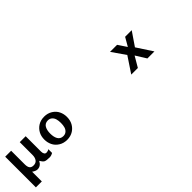

<svg xmlns="http://www.w3.org/2000/svg" viewBox="244 -1702 3089 3089"><g transform="rotate(-45 1788.5 -157.5)"><path d="M530.8 -150.9Q530.8 -116.7 544.4 -95.5Q558.1 -74.2 585.9 -76.2Q617.2 -77.6 641.1 -94.2V-9.8Q604 12.7 565.9 14.2Q487.8 14.2 460 -1Q434.1 -15.1 404.8 -65.9Q364.7 13.2 290 13.2Q250.5 13.2 200.2 -22.9V198.2H64.9V-500H200.2V-189.9Q200.2 -133.3 220.5 -105.2Q240.7 -77.1 290 -77.1Q343.3 -77.1 369.6 -113.5Q396 -149.9 396 -210.9V-500H530.8Z M1220.7 -250Q1220.7 -174.3 1189.7 -117.2Q1158.7 -60.1 1104.5 -24.9Q1043.9 14.2 962.9 14.2Q883.3 14.2 822.3 -24.4Q761.2 -63 732.9 -123Q704.6 -181.2 704.6 -249Q704.6 -324.7 735.6 -381.8Q766.6 -439 820.8 -474.1Q881.3 -513.2 962.9 -513.2Q1042.5 -513.2 1103.5 -474.6Q1164.6 -436 1192.9 -376Q1220.7 -318.8 1220.7 -250ZM961.4 -71.8Q1004.4 -71.8 1032.7 -96.4Q1061 -121.1 1072.3 -159.7Q1083.5 -198.2 1083.5 -250Q1083.5 -301.8 1072.3 -340.3Q1061 -378.9 1032.7 -403.6Q1004.4 -428.2 961.4 -428.2Q928.7 -428.2 904.8 -414.3Q880.9 -400.4 866.9 -375.5Q853 -350.6 846.4 -319.3Q839.8 -288.1 839.8 -250Q839.8 -211.9 846.4 -180.7Q853 -149.4 866.9 -124.5Q880.9 -99.6 904.8 -85.7Q928.7 -71.8 961.4 -71.8Z M2960.4 0H2800.3L2688.5 -179.2L2583.5 0H2433.1L2611.3 -268.1L2450.2 -500H2610.4L2708.5 -353L2793.5 -500H2943.4L2785.2 -268.1Z"/></g></svg>

Font: Perun
Style: Bold
Weight: 700
Foundry: Copyright (c) Stefan Peev, Context Ltd, 2016
Version: Version 1.0000